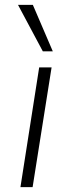

<svg xmlns="http://www.w3.org/2000/svg" viewBox="-20 -769 295 789"><path d="M64 0 141 -492H192L114 0ZM156 -558 54 -749H115L197 -558Z"/></svg>

Font: Nunito Sans 7pt ExtraLight
Style: Italic
Weight: 250
Italic angle: -9°
Designer: Vernon Adams
Foundry: Vernon Adams
Version: Version 3.101;gftools[0.9.27]